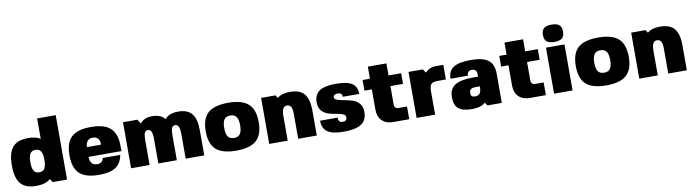

<svg xmlns="http://www.w3.org/2000/svg" viewBox="-32 -1389 7416 2055"><g transform="rotate(-10 3676.0 -361.5)"><path d="M240 10Q125 10 72.5 -52Q20 -114 20 -250Q20 -387 72.5 -448.5Q125 -510 241 -510Q324 -510 374 -479V-700H576V0H420L395 -37Q342 10 240 10ZM298 -128Q338 -128 356 -157Q374 -186 374 -250Q374 -314 356 -343Q338 -372 298 -372Q257 -372 239 -343Q221 -314 221 -250Q221 -186 239 -157Q257 -128 298 -128Z M1202 -199H845Q845 -106 924 -106Q982 -106 992 -161H1182Q1166 -71 1105 -30.5Q1044 10 924 10Q778 10 712 -51.5Q646 -113 646 -250Q646 -387 712 -448.5Q778 -510 924 -510Q1070 -510 1136 -448.5Q1202 -387 1202 -251ZM921 -394Q886 -394 866 -370Q846 -346 846 -305H999Q999 -351 980 -372.5Q961 -394 921 -394Z M1519 -372Q1494 -372 1483.5 -348Q1473 -324 1473 -270V0H1272V-500H1428L1459 -453Q1500 -510 1588 -510Q1685 -510 1727 -453Q1772 -510 1873 -510Q1974 -510 2020.5 -453Q2067 -396 2067 -270V0H1865V-270Q1865 -373 1816 -373Q1789 -373 1779 -349Q1769 -325 1769 -270V0H1568V-270Q1568 -372 1519 -372Z M2195.5 -448.5Q2264 -510 2415 -510Q2566 -510 2634.5 -448Q2703 -386 2703 -250Q2703 -114 2634.5 -52Q2566 10 2415 10Q2264 10 2195.5 -51.5Q2127 -113 2127 -250Q2127 -387 2195.5 -448.5ZM2415 -128Q2460 -128 2480.5 -157Q2501 -186 2501 -250Q2501 -314 2480.5 -343Q2460 -372 2415 -372Q2369 -372 2348.5 -343Q2328 -314 2328 -250Q2328 -186 2348.5 -157Q2369 -128 2415 -128Z M2949 -469H2950Q2997 -510 3087 -510Q3194 -510 3242 -453Q3290 -396 3290 -270V0H3088V-270Q3088 -324 3074 -348Q3060 -372 3030 -372Q2974 -372 2974 -270V0H2773V-500H2929Z M3540 -369Q3540 -350 3570.5 -339.5Q3601 -329 3644.5 -321.5Q3688 -314 3731.5 -301Q3775 -288 3805.5 -253Q3836 -218 3836 -162Q3836 -72 3775.5 -31Q3715 10 3582 10Q3461 10 3406.5 -28Q3352 -66 3352 -150H3542Q3542 -96 3588 -96Q3613 -96 3624 -106.5Q3635 -117 3635 -141Q3635 -163 3605.5 -174.5Q3576 -186 3534.5 -192.5Q3493 -199 3451 -211.5Q3409 -224 3379.5 -258Q3350 -292 3350 -348Q3350 -433 3406.5 -471.5Q3463 -510 3588 -510Q3707 -510 3761 -474.5Q3815 -439 3815 -360H3636Q3636 -383 3624.5 -393.5Q3613 -404 3588 -404Q3540 -404 3540 -369Z M4158 -184Q4158 -163 4170 -150.5Q4182 -138 4200 -138H4295V0H4120Q4044 0 4000 -43.5Q3956 -87 3956 -163V-384H3876V-500H3956V-631H4158V-500H4295V-384H4158Z M4670 -351Q4614 -351 4595 -331.5Q4576 -312 4576 -250V0H4375V-500H4531L4557 -460Q4605 -510 4670 -510H4755V-351Z M5122 -34Q5074 10 4976 10Q4875 10 4830 -28Q4785 -66 4785 -151Q4785 -240 4845.5 -280.5Q4906 -321 5040 -321H5099V-340Q5099 -374 5087 -389Q5075 -404 5047 -404Q4995 -404 4995 -350H4805Q4805 -434 4864 -472Q4923 -510 5053 -510Q5183 -510 5242 -465Q5301 -420 5301 -319V0H5145ZM5099 -216H5059Q5024 -216 5005 -205.5Q4986 -195 4986 -162Q4986 -137 4997 -127.5Q5008 -118 5033 -118Q5099 -118 5099 -198Z M5643 -184Q5643 -163 5655 -150.5Q5667 -138 5685 -138H5780V0H5605Q5529 0 5485 -43.5Q5441 -87 5441 -163V-384H5361V-500H5441V-631H5643V-500H5780V-384H5643Z M6070 0H5869V-500H6070ZM5970 -733Q6027 -733 6053 -710.5Q6079 -688 6079 -639Q6079 -589 6053 -567Q6027 -545 5969 -545Q5912 -545 5886 -567Q5860 -589 5860 -639Q5860 -688 5886 -710.5Q5912 -733 5970 -733Z M6217.5 -448.5Q6286 -510 6437 -510Q6588 -510 6656.5 -448Q6725 -386 6725 -250Q6725 -114 6656.5 -52Q6588 10 6437 10Q6286 10 6217.5 -51.5Q6149 -113 6149 -250Q6149 -387 6217.5 -448.5ZM6437 -128Q6482 -128 6502.5 -157Q6523 -186 6523 -250Q6523 -314 6502.5 -343Q6482 -372 6437 -372Q6391 -372 6370.5 -343Q6350 -314 6350 -250Q6350 -186 6370.5 -157Q6391 -128 6437 -128Z M6971 -469H6972Q7019 -510 7109 -510Q7216 -510 7264 -453Q7312 -396 7312 -270V0H7110V-270Q7110 -324 7096 -348Q7082 -372 7052 -372Q6996 -372 6996 -270V0H6795V-500H6951Z"/></g></svg>

Font: Fivo Sans Black
Style: Regular
Weight: 900
Designer: Alexander Slobzheninov
Foundry: Alexander Slobzheninov
Version: 1.0